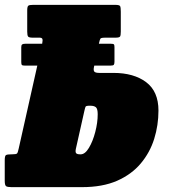

<svg xmlns="http://www.w3.org/2000/svg" viewBox="-42 -770 695 790"><path d="M7 -135Q24.5 -135 28 -138.5Q31.5 -142 35 -159L111.5 -500H61.5Q50.5 -500 48 -502.8Q45.5 -505.5 45.5 -515V-576Q45.5 -584.5 49.2 -587.2Q53 -590 62.5 -590H131.5Q134.5 -605 132.2 -610Q130 -615 121 -615H93Q77.5 -615 73.8 -619.5Q70 -624 70 -640V-727Q70 -743 74.5 -746.5Q79 -750 94 -750H432Q449.5 -750 452.2 -744.8Q455 -739.5 455 -722V-640Q455 -624.5 452 -619.8Q449 -615 433 -615H391Q374 -615 371.2 -611Q368.5 -607 365 -591V-590H413.5Q424 -590 426.5 -587.5Q429 -585 429 -576V-516.5Q429 -507.5 426.5 -503.8Q424 -500 412 -500H346L345 -496Q341.5 -480.5 346.2 -475.2Q351 -470 367 -470H425Q508.5 -470 559.2 -432Q610 -394 610 -315Q610 -255 592.5 -198.8Q575 -142.5 537.2 -97.5Q499.5 -52.5 439.8 -26.2Q380 0 295 0H5.5Q-11.5 0 -17 -4Q-22.5 -8 -22.5 -26V-111Q-22.5 -128.5 -17.5 -131.8Q-12.5 -135 4.5 -135ZM326 -335Q312 -335 310 -330.8Q308 -326.5 305 -313L270 -157Q267.5 -144.5 271.2 -139.8Q275 -135 288 -135H290Q308 -135 324 -161.8Q340 -188.5 350 -227Q360 -265.5 360 -300Q360 -322 352.8 -328.5Q345.5 -335 329.5 -335Z"/></svg>

Font: Besley* Condensed Fatface
Style: Italic
Weight: 900
Width: 3
Italic angle: -13°
Designer: Owen Earl
Foundry: indestructible type*
Version: Version 3.000; ttfautohint (v1.8.3)